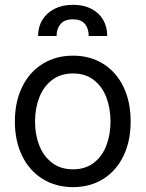

<svg xmlns="http://www.w3.org/2000/svg" viewBox="-20 -769 607 800"><path d="M42 -262.7Q42 -344.7 72.3 -406.7Q102.5 -468.8 157.7 -502.9Q212.9 -537.1 284.2 -537.1Q355.5 -537.1 410.2 -502.9Q464.8 -468.8 494.6 -406.7Q524.4 -344.7 524.4 -262.7Q524.4 -181.6 494.6 -119.6Q464.8 -57.6 410.2 -23.4Q355.5 10.7 284.2 10.7Q212.9 10.7 157.7 -23.4Q102.5 -57.6 72.3 -119.6Q42 -181.6 42 -262.7ZM440.4 -262.7Q440.4 -317.4 423.3 -362.8Q406.2 -408.2 371.1 -435.5Q335.9 -462.9 284.2 -462.9Q232.4 -462.9 196.8 -435.5Q161.1 -408.2 143.6 -362.8Q126 -317.4 126 -262.7Q126 -208 143.6 -163.1Q161.1 -118.2 196.8 -90.8Q232.4 -63.5 284.2 -63.5Q335.9 -63.5 371.1 -90.8Q406.2 -118.2 423.3 -163.1Q440.4 -208 440.4 -262.7ZM284.2 -749Q328.1 -749 360.4 -732.4Q392.6 -715.8 409.7 -686.5Q426.8 -657.2 426.8 -619.1H349.6Q349.6 -650.4 333.5 -669.4Q317.4 -688.5 284.2 -688.5Q249 -688.5 232.4 -668.9Q215.8 -649.4 215.8 -619.1H138.7Q138.7 -657.2 156.7 -686.5Q174.8 -715.8 207.5 -732.4Q240.2 -749 284.2 -749Z"/></svg>

Font: WEMIX Pretendard Variable
Style: Regular
Weight: 400
Designer: Base glyphs from Inter by Rasmus Andersson; Hangeul glyphs from Noto Sans CJK(Source Han Sans) by Jang Soo-young and Kan
Foundry: Kil Hyung-jin
Version: Version 1.000;Glyphs 3.2 (3208)